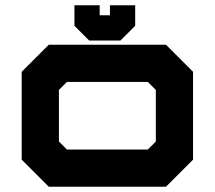

<svg xmlns="http://www.w3.org/2000/svg" viewBox="-20 -710 816 730"><path d="M165.5 0 62.5 -103V-437L165.5 -540H611L714 -437V-103L611 0ZM234.5 -141.5H542L572.5 -172V-368L542 -398.5H234.5L204 -368V-172ZM319 -556 263 -612V-690H359V-652H398V-690H494V-612L438 -556Z"/></svg>

Font: Tourney Expanded Black
Style: Regular
Weight: 900
Width: 7
Designer: Tyler Finck
Foundry: Etcetera Type Co
Version: Version 1.010; ttfautohint (v1.8.3)